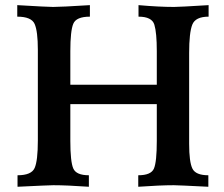

<svg xmlns="http://www.w3.org/2000/svg" viewBox="-20 -713 856 733"><path d="M775.4 0Q659.2 -5.9 643.6 -5.9Q590.8 -5.9 507.8 0V-43.9Q556.6 -43.9 567.6 -69.3Q578.6 -94.7 578.6 -175.3V-315.4H248.5V-175.3Q248.5 -95.7 259.8 -69.8Q271 -43.9 319.3 -43.9V0Q235.4 -5.9 183.6 -5.9Q167.5 -5.9 46.9 0V-43.9Q100.1 -43.9 112.3 -71.8Q124.5 -99.6 124.5 -176.3V-522.9Q124.5 -593.3 112.3 -621.3Q100.1 -649.4 45.9 -649.4V-693.4Q162.1 -686.5 182.6 -686.5Q213.4 -686.5 323.2 -693.4V-649.4Q271 -649.4 259.8 -622.3Q248.5 -595.2 248.5 -517.6V-389.6H578.6V-517.6Q578.6 -587.9 569.3 -618.7Q560.1 -649.4 508.8 -649.4V-693.4Q586.9 -686.5 644.5 -686.5Q665 -686.5 776.4 -693.4V-649.4Q726.1 -649.4 714.1 -618.9Q702.1 -588.4 702.1 -510.7V-164.1Q702.1 -94.7 714.6 -69.3Q727.1 -43.9 775.4 -43.9Z"/></svg>

Font: Kelvinch
Style: Bold
Weight: 700
Designer: Paul James Miller
Foundry: High-Logic / Made with FontCreator
Version: Version 3.501;March 28, 2021;FontCreator 13.0.0.2683 64-bit